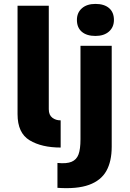

<svg xmlns="http://www.w3.org/2000/svg" viewBox="-20 -770 676 1002"><path d="M71.6 -740H234.6V-199.8Q234.6 -169.6 253.3 -155.5Q272 -141.4 296.6 -142V0Q197.4 0 134.5 -37.9Q71.6 -75.8 71.6 -174ZM400 -43V-531H563V-4.2Q563 72.2 535 122.1Q507 172 444.6 194.7Q382.2 217.4 279.8 210.2V80.4Q328 85.2 353.8 74.2Q379.6 63.2 389.8 35.7Q400 8.2 400 -43ZM381.4 -666Q381.4 -703.8 407.4 -726.7Q433.4 -749.6 478 -749.6Q523.6 -749.6 549.1 -727.8Q574.6 -706 574.6 -666Q574.6 -628.2 548.6 -605.3Q522.6 -582.4 478 -582.4Q432.4 -582.4 406.9 -604.2Q381.4 -626 381.4 -666Z"/></svg>

Font: Easer Grotesk Variable
Style: Regular
Weight: 400
Designer: Boardeaser, Bonnie Shaver-Troup, Thomas Jockin
Foundry: Lexend
Version: Version 1.001;Glyphs 3.1.2 (3151)